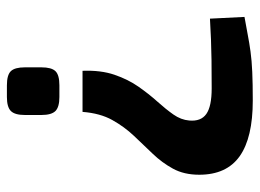

<svg xmlns="http://www.w3.org/2000/svg" viewBox="-118 -431 752 556"><g transform="rotate(-90 258.0 -153.0)"><path d="M331 -290Q333 -237 319.5 -197.5Q306 -158 285 -128Q264 -98 242 -73.5Q220 -49 204.5 -27Q189 -5 187 19Q184 53 206 68.5Q228 84 280 84Q331 84 362.5 83.5Q394 83 421 82Q448 81 482 79L487 179Q458 184 435 188.5Q412 193 386.5 196.5Q361 200 327.5 201.5Q294 203 245 203Q137 203 83.5 165Q30 127 30 48Q30 4 47.5 -28Q65 -60 90.5 -86.5Q116 -113 142.5 -141Q169 -169 188.5 -204Q208 -239 212 -290ZM289 -509Q319 -509 330 -497.5Q341 -486 341 -457V-409Q341 -380 330 -368.5Q319 -357 289 -357H255Q226 -357 214.5 -368.5Q203 -380 203 -409V-457Q203 -486 214.5 -497.5Q226 -509 255 -509Z"/></g></svg>

Font: Exo 2
Style: Bold
Weight: 700
Designer: Natanael Gama
Foundry: Natanael Gama
Version: Version 2.010